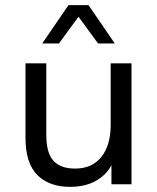

<svg xmlns="http://www.w3.org/2000/svg" viewBox="-20 -716 610 746"><path d="M252 10Q171 10 125 -36Q79 -82 79 -181V-470H160V-190Q160 -122 187.5 -91.5Q215 -61 272 -61Q338 -61 374 -106.5Q410 -152 410 -230V-470H491V0H413V-74Q392 -35 351 -12.5Q310 10 252 10ZM144 -547 246 -696H324L426 -547H361L285 -651L209 -547Z"/></svg>

Font: Gantari
Style: Regular
Weight: 400
Designer: Anugrah Pasau
Foundry: Lafontype
Version: Version 1.000; ttfautohint (v1.8.3)